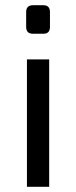

<svg xmlns="http://www.w3.org/2000/svg" viewBox="-20 -714 291 734"><path d="M168 -487V0H83V-487ZM146 -694Q171 -694 171 -668V-611Q171 -585 146 -585H106Q80 -585 80 -611V-668Q80 -694 106 -694Z"/></svg>

Font: Exo 2
Style: Regular
Weight: 400
Designer: Natanael Gama
Foundry: Natanael Gama
Version: Version 2.010